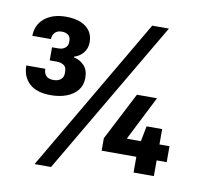

<svg xmlns="http://www.w3.org/2000/svg" viewBox="-87 -859 1032 997"><g transform="rotate(10 428.5 -361.0)"><path d="M179 -321Q104 -321 66 -356.5Q28 -392 28 -451H128Q128 -428 140.5 -414.5Q153 -401 180 -401Q204 -401 218 -413Q232 -425 232 -444V-456Q232 -479 216.5 -488.5Q201 -498 180 -498H143V-567H176Q199 -567 212.5 -578.5Q226 -590 226 -607V-617Q226 -636 213 -646Q200 -656 180 -656Q156 -656 143.5 -643Q131 -630 130 -608H32Q33 -667 75.5 -701.5Q118 -736 188 -736Q233 -736 265 -723Q297 -710 314 -685.5Q331 -661 331 -627Q331 -594 312.5 -571Q294 -548 264 -539V-535Q296 -529 318.5 -505.5Q341 -482 341 -440Q341 -402 320 -375.5Q299 -349 262.5 -335Q226 -321 179 -321ZM159 46 636 -768H724L246 46ZM490 -83V-149L620 -401H726L610 -172V-167H833V-83ZM673 0V-121L698 -248H780V0Z"/></g></svg>

Font: Hubot Sans Condensed ExtraLight SemiBold
Style: Regular
Weight: 600
Version: Version 2.000